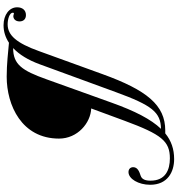

<svg xmlns="http://www.w3.org/2000/svg" viewBox="20 -847 996 1076"><g transform="rotate(-90 518.0 -309.0)"><path d="M43.5 36.6C43.5 7.8 50.8 -11.7 70.8 -18.6C91.8 -25.4 119.1 -34.7 119.1 -60.5C119.1 -76.7 107.9 -86.9 91.8 -86.9C53.7 -86.9 20.5 -31.2 20.5 34.7C20.5 132.8 93.3 168.9 164.1 168.9C219.7 168.9 266.6 153.3 308.6 119.1C314 119.1 319.3 119.1 325.2 119.1C467.3 119.1 550.8 15.1 640.1 -231.4L769.5 -588.4C814.5 -713.9 857.9 -764.2 919.9 -764.2C948.2 -764.2 984.9 -753.9 984.9 -734.9C984.9 -731 983.4 -729 980.5 -729C976.1 -729 970.7 -732.4 966.3 -732.4C948.2 -732.4 936 -718.3 936 -697.3C936 -675.3 949.2 -661.6 971.7 -661.6C998 -661.6 1015.1 -680.2 1015.1 -710.9C1015.1 -754.9 973.1 -787.1 914.6 -787.1C879.4 -787.1 846.7 -776.9 816.4 -756.8C765.6 -761.2 697.8 -769.5 626 -769.5C466.8 -769.5 279.3 -686 279.3 -476.1C279.3 -372.1 367.2 -298.8 448.2 -295.9L378.9 -107.9C302.7 98.1 265.1 145 168.5 145C104 145 43.5 120.6 43.5 36.6ZM611.8 -546.9C660.2 -682.6 694.3 -733.4 786.6 -733.4C750 -698.7 719.2 -648.9 695.8 -584.5L539.6 -157.7C465.8 44.9 426.8 93.8 334 95.2C387.7 39.1 434.1 -51.3 480.5 -181.2Z"/></g></svg>

Font: Petit Formal Script
Style: Regular
Weight: 400
Designer: Pablo Impallari, Brenda Gallo, Rodrigo Fuenzalida
Foundry: Pablo Impallari, Brenda Gallo, Rodrigo Fuenzalida
Version: Version 1.001